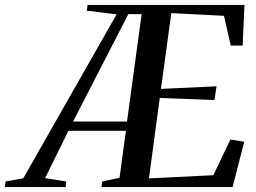

<svg xmlns="http://www.w3.org/2000/svg" viewBox="-109 -763 1046 783"><path d="M-89 0 -86.5 -23 -14 -36 366.5 -704.5 245 -719.5 248 -743H888L880.5 -577H832L804.5 -698.5L589.5 -709.5L547.5 -400.5L774 -411L765.5 -355L542.5 -363.5L498.5 -35.5L761 -48.5L830.5 -194L887 -185L839.5 0H305L308.5 -23L378.5 -38L404.5 -229.5H170L75 -36.5L161 -23L159 0ZM189 -267.5H409L468.5 -705L414.5 -705.5Z"/></svg>

Font: Merriweather 120pt Medium
Style: Italic
Weight: 500
Italic angle: -7.8°
Version: Version 2.101